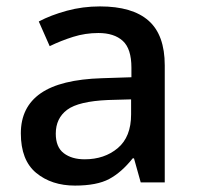

<svg xmlns="http://www.w3.org/2000/svg" viewBox="-20 -569 614 599"><path d="M292 -549Q393 -549 443.5 -504.5Q494 -460 494 -365V0H419L398 -75H394Q359 -31 320.5 -10.5Q282 10 214 10Q141 10 93 -29.5Q45 -69 45 -153Q45 -235 107 -278Q169 -321 298 -325L390 -328V-358Q390 -417 363 -441.5Q336 -466 287 -466Q246 -466 208 -454Q170 -442 135 -425L101 -502Q139 -522 188.5 -535.5Q238 -549 292 -549ZM317 -257Q225 -253 189.5 -226.5Q154 -200 154 -152Q154 -110 179 -91Q204 -72 244 -72Q306 -72 347.5 -107Q389 -142 389 -212V-259Z"/></svg>

Font: Noto Sans Ethiopic Medium
Style: Regular
Weight: 500
Designer: Monotype Design Team
Foundry: Monotype Imaging Inc.
Version: Version 2.102; ttfautohint (v1.8.4.7-5d5b)